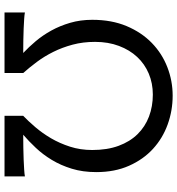

<svg xmlns="http://www.w3.org/2000/svg" viewBox="12 -776 765 828"><g transform="rotate(90 394.0 -362.5)"><path d="M480 -80.6Q502.9 -102.5 528.8 -132.8Q554.7 -163.1 576.7 -200.4Q598.6 -237.8 613 -282.5Q627.4 -327.1 627.4 -378.4Q627.4 -442.9 609.4 -491.9Q591.3 -541 559.1 -573.7Q526.9 -606.4 483.2 -623Q439.5 -639.6 388.2 -639.6Q339.8 -639.6 298.1 -622.1Q256.3 -604.5 226.1 -572Q195.8 -539.6 178.5 -493.4Q161.1 -447.3 161.1 -390.6Q161.1 -338.4 173.1 -293.7Q185.1 -249 204.1 -210.7Q223.1 -172.4 247.1 -140.1Q271 -107.9 295.4 -80.6V0H34.2V-87.9Q44.4 -85.9 62.7 -84.7Q81.1 -83.5 104.2 -82.5Q127.4 -81.5 154.3 -81.1Q181.2 -80.6 209 -80.6Q184.1 -104 158.4 -134.3Q132.8 -164.6 112.3 -201.7Q91.8 -238.8 78.9 -283Q65.9 -327.1 65.9 -378.4Q65.9 -461.9 93 -526.4Q120.1 -590.8 165.5 -635Q210.9 -679.2 270 -702.1Q329.1 -725.1 393.1 -725.1Q457.5 -725.1 517.1 -703.6Q576.7 -682.1 622.3 -640.4Q668 -598.6 695.3 -537.1Q722.7 -475.6 722.7 -395.5Q722.7 -337.4 708 -289.8Q693.4 -242.2 669.9 -203.6Q646.5 -165 617.9 -134.8Q589.4 -104.5 561.5 -80.6Q589.8 -80.6 617.7 -81.1Q645.5 -81.5 669.2 -82.5Q692.9 -83.5 711.7 -84.7Q730.5 -85.9 741.2 -87.9V0H480Z"/></g></svg>

Font: Andika New Basic
Style: Regular
Weight: 400
Designer: Victor Gaultney, Annie Olsen, Julie Remington, Don Collingsworth, Eric Hays
Foundry: SIL International
Version: Version 5.500; ttfautohint (v1.8.3)